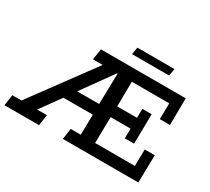

<svg xmlns="http://www.w3.org/2000/svg" viewBox="-174 -930 1265 1159"><g transform="rotate(30 458.0 -351.0)"><path d="M-38 0 -27 -76H37L354 -507H286L298 -583H889L887 -396H816L818 -507H557L555 -334H693L694 -397H759L756 -190H691L692 -258H553L550 -76H827L829 -192H899L895 0H369L380 -76H450L453 -235L478 -217H231L268 -245L146 -76H214L203 0ZM279 -262 270 -292H477L453 -273L458 -506H454ZM475 -652 483 -702H742L733 -652Z"/></g></svg>

Font: Rokkitt Medium
Style: Italic
Weight: 500
Italic angle: -9°
Designer: Vernon Adams
Foundry: Vernon Adams
Version: Version 3.103